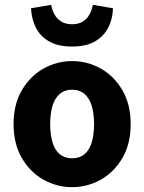

<svg xmlns="http://www.w3.org/2000/svg" viewBox="-20 -760 595 792"><path d="M277 12Q215 12 160 -18.5Q105 -49 70.5 -107.5Q36 -166 36 -248Q36 -330 70.5 -388.5Q105 -447 160 -477.5Q215 -508 277 -508Q340 -508 395 -477.5Q450 -447 484.5 -388.5Q519 -330 519 -248Q519 -166 484.5 -107.5Q450 -49 395 -18.5Q340 12 277 12ZM277 -107Q308 -107 328.5 -124Q349 -141 358.5 -173Q368 -205 368 -248Q368 -291 358.5 -323Q349 -355 328.5 -372.5Q308 -390 277 -390Q247 -390 226.5 -372.5Q206 -355 196.5 -323Q187 -291 187 -248Q187 -205 196.5 -173Q206 -141 226.5 -124Q247 -107 277 -107ZM277 -568Q220 -568 183 -589Q146 -610 128 -646Q110 -682 108 -726L191 -740Q195 -718 205 -700Q215 -682 233 -671Q251 -660 277 -660Q304 -660 321.5 -671Q339 -682 349 -700Q359 -718 363 -740L446 -726Q445 -682 426.5 -646Q408 -610 371.5 -589Q335 -568 277 -568Z"/></svg>

Font: Mada
Style: Bold
Weight: 700
Designer: Khaled Hosny
Version: Version 1.5